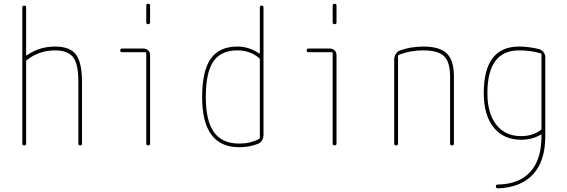

<svg xmlns="http://www.w3.org/2000/svg" viewBox="-20 -780 3040 1030"><path d="M99.6 -9.8V-740.2Q99.6 -750 109.9 -750Q120.1 -750 120.1 -740.2V-485.4Q120.1 -481.4 124 -483.4Q191.4 -530.3 275.4 -530.3Q355.5 -530.3 387.7 -487.3Q419.9 -444.3 419.9 -339.8V-9.8Q419.9 0 410.2 0Q400.4 0 400.4 -9.8V-339.8Q400.4 -440.4 370.6 -475.1Q340.8 -509.8 275.4 -509.8Q190.4 -509.8 124 -458Q120.1 -455.1 120.1 -450.2V-9.8Q120.1 0 109.9 0Q99.6 0 99.6 -9.8Z M634.8 -500Q625 -500 625 -509.8Q625 -519.5 634.8 -519.5H750Q764.6 -519.5 774.9 -509.8Q785.2 -500 785.2 -485.4V-9.8Q785.2 0 774.9 0Q764.6 0 764.6 -9.8V-495.1Q764.6 -500 759.8 -500ZM764.6 -660.2V-750Q764.6 -759.8 774.9 -759.8Q785.2 -759.8 785.2 -750V-660.2Q785.2 -650.4 774.9 -650.4Q764.6 -650.4 764.6 -660.2Z M1253.9 -509.8Q1165 -509.8 1124.5 -450.2Q1084 -390.6 1084 -259.8Q1084 -131.8 1127.9 -70.8Q1171.9 -9.8 1263.7 -9.8Q1322.3 -9.8 1369.1 -34.2Q1374 -36.1 1374 -41V-460Q1374 -465.8 1370.1 -468.8Q1321.3 -509.8 1253.9 -509.8ZM1263.7 9.8Q1063.5 9.8 1064.5 -259.8Q1064.5 -399.4 1110.4 -464.8Q1156.2 -530.3 1253.9 -530.3Q1314.5 -530.3 1369.1 -494.1Q1374 -492.2 1374 -496.1V-740.2Q1374 -750 1383.8 -750Q1393.6 -750 1393.6 -740.2V-59.6Q1393.6 -20.5 1362.3 -7.8Q1316.4 9.8 1263.7 9.8Z M1634.8 -500Q1625 -500 1625 -509.8Q1625 -519.5 1634.8 -519.5H1750Q1764.6 -519.5 1774.9 -509.8Q1785.2 -500 1785.2 -485.4V-9.8Q1785.2 0 1774.9 0Q1764.6 0 1764.6 -9.8V-495.1Q1764.6 -500 1759.8 -500ZM1764.6 -660.2V-750Q1764.6 -759.8 1774.9 -759.8Q1785.2 -759.8 1785.2 -750V-660.2Q1785.2 -650.4 1774.9 -650.4Q1764.6 -650.4 1764.6 -660.2Z M2094.7 -9.8V-460.9Q2094.7 -476.6 2103.5 -490.7Q2112.3 -504.9 2127 -509.8Q2180.7 -529.3 2250 -530.3Q2338.9 -530.3 2377 -493.2Q2415 -456.1 2415 -370.1V-9.8Q2415 0 2404.8 0Q2394.5 0 2394.5 -9.8V-370.1Q2394.5 -447.3 2362.3 -478.5Q2330.1 -509.8 2250 -509.8Q2179.7 -509.8 2119.1 -485.4Q2115.2 -484.4 2115.2 -477.5V-9.8Q2115.2 0 2105 0Q2094.7 0 2094.7 -9.8Z M2764.6 -509.8Q2594.7 -509.8 2594.7 -280.3Q2594.7 -171.9 2642.6 -110.8Q2690.4 -49.8 2775.4 -49.8Q2836.9 -49.8 2880.9 -82Q2884.8 -85 2884.8 -89.8V-488.3Q2884.8 -492.2 2879.9 -494.1Q2825.2 -509.8 2764.6 -509.8ZM2775.4 -30.3Q2681.6 -30.3 2628.4 -96.2Q2575.2 -162.1 2575.2 -280.3Q2575.2 -530.3 2764.6 -530.3Q2816.4 -530.3 2871.1 -516.6Q2885.7 -512.7 2895.5 -500.5Q2905.3 -488.3 2905.3 -471.7V-49.8Q2905.3 84 2839.4 155.3Q2773.4 226.6 2650.4 230.5Q2640.6 230.5 2640.1 220.2Q2639.6 210 2649.4 210Q2765.6 208 2825.2 141.6Q2884.8 75.2 2884.8 -49.8V-55.7Q2884.8 -59.6 2880.9 -57.6Q2835 -30.3 2775.4 -30.3Z"/></svg>

Font: Rounded Mgen+ 1mn thin
Style: Regular
Weight: 100
Designer: [Source Han Sans]
Ryoko NISHIZUKA  (kana & ideographs); Paul D. Hunt (Latin, Greek & Cyrillic); Wenlong ZHANG  (bopomofo
Version: Version 1.059.20150602